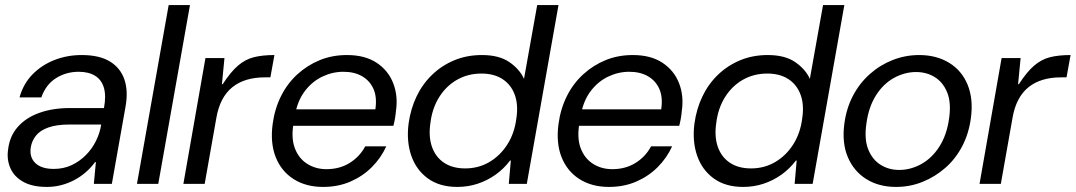

<svg xmlns="http://www.w3.org/2000/svg" viewBox="-20 -725 4241 757"><path d="M165 12Q107 12 71 -8.5Q35 -29 20.5 -63Q6 -97 12 -136Q18 -188 50 -224.5Q82 -261 135 -280Q188 -299 256 -299H390Q399 -348 389.5 -379.5Q380 -411 354.5 -426.5Q329 -442 290 -442Q241 -442 201 -417Q161 -392 143 -341H57Q72 -395 108.5 -432Q145 -469 195 -488.5Q245 -508 302 -508Q372 -508 413.5 -482.5Q455 -457 470.5 -411.5Q486 -366 475 -305L421 0H350L358 -86H355Q338 -63 317 -45Q296 -27 272 -14.5Q248 -2 221 5Q194 12 165 12ZM192 -59Q230 -59 261.5 -73.5Q293 -88 318 -113Q343 -138 358.5 -169.5Q374 -201 379 -234H252Q204 -234 171 -222.5Q138 -211 121.5 -190Q105 -169 101 -142Q96 -104 120 -81.5Q144 -59 192 -59Z M520 0 645 -705H729L604 0Z M703 0 790 -496H865L855 -393H858Q889 -441 918 -466Q947 -491 981 -499.5Q1015 -508 1062 -508L1046 -420H1024Q985 -420 953 -410.5Q921 -401 896.5 -381.5Q872 -362 856 -331.5Q840 -301 833 -260L787 0Z M1254 12Q1186 12 1137.5 -19Q1089 -50 1067 -105.5Q1045 -161 1055 -236Q1063 -296 1088 -346Q1113 -396 1152.5 -432Q1192 -468 1241 -488Q1290 -508 1348 -508Q1419 -508 1465 -477.5Q1511 -447 1530.5 -396.5Q1550 -346 1541 -287Q1540 -274 1537.5 -259Q1535 -244 1531 -229H1117L1128 -294H1460Q1467 -342 1452.5 -374.5Q1438 -407 1407.5 -424.5Q1377 -442 1334 -442Q1291 -442 1251 -423Q1211 -404 1182 -366Q1153 -328 1143 -271L1138 -243Q1127 -183 1142 -142Q1157 -101 1190.5 -79.5Q1224 -58 1267 -58Q1319 -58 1358.5 -82.5Q1398 -107 1420 -148H1503Q1482 -102 1446 -66Q1410 -30 1361.5 -9Q1313 12 1254 12Z M1783 12Q1713 12 1667 -21.5Q1621 -55 1601.5 -111.5Q1582 -168 1591 -238Q1599 -296 1622.5 -345Q1646 -394 1684 -430.5Q1722 -467 1771.5 -487.5Q1821 -508 1880 -508Q1948 -508 1988.5 -480Q2029 -452 2046 -414L2098 -705H2182L2057 0H1986L1994 -92H1991Q1966 -59 1933.5 -36Q1901 -13 1863 -0.5Q1825 12 1783 12ZM1814 -61Q1867 -61 1910 -86.5Q1953 -112 1981 -156.5Q2009 -201 2016 -259Q2024 -312 2009.5 -351.5Q1995 -391 1961.5 -413Q1928 -435 1878 -435Q1825 -435 1782 -410.5Q1739 -386 1711.5 -342Q1684 -298 1677 -240Q1669 -187 1683 -146.5Q1697 -106 1730.5 -83.5Q1764 -61 1814 -61Z M2381 12Q2313 12 2264.5 -19Q2216 -50 2194 -105.5Q2172 -161 2182 -236Q2190 -296 2215 -346Q2240 -396 2279.5 -432Q2319 -468 2368 -488Q2417 -508 2475 -508Q2546 -508 2592 -477.5Q2638 -447 2657.5 -396.5Q2677 -346 2668 -287Q2667 -274 2664.5 -259Q2662 -244 2658 -229H2244L2255 -294H2587Q2594 -342 2579.5 -374.5Q2565 -407 2534.5 -424.5Q2504 -442 2461 -442Q2418 -442 2378 -423Q2338 -404 2309 -366Q2280 -328 2270 -271L2265 -243Q2254 -183 2269 -142Q2284 -101 2317.5 -79.5Q2351 -58 2394 -58Q2446 -58 2485.5 -82.5Q2525 -107 2547 -148H2630Q2609 -102 2573 -66Q2537 -30 2488.5 -9Q2440 12 2381 12Z M2910 12Q2840 12 2794 -21.5Q2748 -55 2728.5 -111.5Q2709 -168 2718 -238Q2726 -296 2749.5 -345Q2773 -394 2811 -430.5Q2849 -467 2898.5 -487.5Q2948 -508 3007 -508Q3075 -508 3115.5 -480Q3156 -452 3173 -414L3225 -705H3309L3184 0H3113L3121 -92H3118Q3093 -59 3060.5 -36Q3028 -13 2990 -0.5Q2952 12 2910 12ZM2941 -61Q2994 -61 3037 -86.5Q3080 -112 3108 -156.5Q3136 -201 3143 -259Q3151 -312 3136.5 -351.5Q3122 -391 3088.5 -413Q3055 -435 3005 -435Q2952 -435 2909 -410.5Q2866 -386 2838.5 -342Q2811 -298 2804 -240Q2796 -187 2810 -146.5Q2824 -106 2857.5 -83.5Q2891 -61 2941 -61Z M3513 12Q3445 12 3395.5 -19Q3346 -50 3322.5 -106Q3299 -162 3309 -237Q3317 -298 3343 -347.5Q3369 -397 3409.5 -433Q3450 -469 3500 -488.5Q3550 -508 3604 -508Q3672 -508 3722 -477.5Q3772 -447 3795 -391Q3818 -335 3808 -260Q3800 -199 3774 -149Q3748 -99 3707.5 -63.5Q3667 -28 3617.5 -8Q3568 12 3513 12ZM3525 -55Q3571 -55 3613 -78.5Q3655 -102 3684 -147.5Q3713 -193 3722 -258Q3731 -320 3714.5 -360.5Q3698 -401 3665.5 -421Q3633 -441 3592 -441Q3547 -441 3505 -418Q3463 -395 3434 -349.5Q3405 -304 3396 -238Q3387 -177 3403 -136.5Q3419 -96 3451.5 -75.5Q3484 -55 3525 -55Z M3842 0 3929 -496H4004L3994 -393H3997Q4028 -441 4057 -466Q4086 -491 4120 -499.5Q4154 -508 4201 -508L4185 -420H4163Q4124 -420 4092 -410.5Q4060 -401 4035.5 -381.5Q4011 -362 3995 -331.5Q3979 -301 3972 -260L3926 0Z"/></svg>

Font: DM Sans 36pt
Style: Italic
Weight: 400
Italic angle: -10°
Designer: Colophon Foundry, Jonny Pinhorn
Foundry: Colophon Foundry
Version: Version 4.004;gftools[0.9.30]